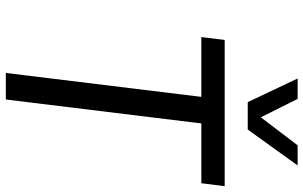

<svg xmlns="http://www.w3.org/2000/svg" viewBox="-211 -829 1040 658"><g transform="rotate(90 309.0 -500.0)"><path d="M424 -829H330L249 -1000H319L382 -874L478 -1000H547ZM618 -750 608 -670H403L321 0H230L312 -670H107L117 -750Z"/></g></svg>

Font: Orkney
Style: Italic
Weight: 400
Italic angle: -7°
Designer: Samuel Oakes and Alfredo Marco Pradil
Foundry: Alfredo Marco Pradil
Version: 1.0; ttfautohint (v1.5)